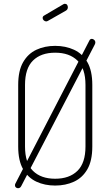

<svg xmlns="http://www.w3.org/2000/svg" viewBox="-20 -973 583 1013"><path d="M271 6Q216 6 172 -14.5Q128 -35 102 -80Q76 -125 76 -200V-525Q76 -600 102 -645Q128 -690 172 -710.5Q216 -731 271 -731Q326 -731 370.5 -710.5Q415 -690 441 -645Q467 -600 467 -525V-200Q467 -125 441 -80Q415 -35 370.5 -14.5Q326 6 271 6ZM271 -30Q346 -30 388.5 -71.5Q431 -113 431 -200V-525Q431 -612 388.5 -653.5Q346 -695 271 -695Q196 -695 154 -653.5Q112 -612 112 -525V-200Q112 -113 154 -71.5Q196 -30 271 -30ZM75 20Q69 20 64 16Q59 12 59 5Q59 -1 61 -4L452 -760Q456 -768 465 -768Q471 -768 477 -762.5Q483 -757 483 -749Q483 -744 480 -738L92 9Q89 15 84.5 17.5Q80 20 75 20ZM224 -860Q217 -860 211 -865.5Q205 -871 205 -878Q205 -887 213 -891L315 -951Q319 -953 322 -953Q330 -953 334 -947.5Q338 -942 338 -935Q338 -923 328 -917L233 -863Q231 -862 228.5 -861Q226 -860 224 -860Z"/></svg>

Font: Dosis ExtraLight
Style: Regular
Weight: 250
Designer: EdgarTolentino, PabloImpallari, IginoMarini
Foundry: EdgarTolentino, PabloImpallari, IginoMarini
Version: Version 3.001; ttfautohint (v1.8.2)